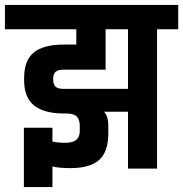

<svg xmlns="http://www.w3.org/2000/svg" viewBox="-55 -685 744 780"><path d="M214 -224H205Q124 -224 83.5 -256.5Q43 -289 43 -359V-368Q43 -440 82.5 -472Q122 -504 205 -504H255V-566H-35V-665H669V-566H583V0H465V-231H368Q385 -212 385 -175V-144Q385 -67 347 -34.5Q309 -2 232 -2Q182 -2 158 -9V75H42V-166H158V-110Q176 -105 212 -105Q269 -105 269 -152V-175Q269 -199 257 -211.5Q245 -224 214 -224ZM204 -324H465V-566H374V-402H205Q180 -402 170.5 -393Q161 -384 161 -365V-362Q161 -342 170.5 -333Q180 -324 204 -324Z"/></svg>

Font: Khand ExtraBold
Style: Regular
Weight: 800
Designer: Sanchit Sawaria and Jyotish Sonowal (Devanagari), Satya Rajpurohit (Latin)
Foundry: Indian Type Foundry
Version: Version 2.000;PS 1.0;hotconv 1.0.79;makeotf.lib2.5.61930